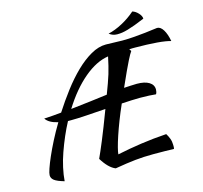

<svg xmlns="http://www.w3.org/2000/svg" viewBox="-131 -1029 1330 1257"><g transform="rotate(-15 534.0 -401.0)"><path d="M777 -418Q830 -418 859.5 -400Q889 -382 889 -350Q889 -342 887 -333.5Q885 -325 881 -319Q861 -321 835 -322.5Q809 -324 774 -324Q748 -324 716 -322.5Q684 -321 649 -319Q625 -265 605.5 -214.5Q586 -164 572 -122Q558 -80 550 -49Q542 -18 541 -3Q622 -20 704.5 -32Q787 -44 878 -50Q889 -33 896.5 -13Q904 7 904 30Q904 36 904 43Q904 50 902 57Q874 56 843 55.5Q812 55 762 55Q729 55 699.5 56.5Q670 58 640 61Q610 64 576.5 69Q543 74 501 81Q455 63 412 -7Q429 -43 459.5 -116.5Q490 -190 536 -312Q466 -307 403 -303Q340 -299 301 -299H279Q256 -256 235.5 -208.5Q215 -161 197 -110Q180 -62 169.5 -14Q159 34 156 76Q108 62 89.5 48Q71 34 71 13Q71 0 81.5 -31Q92 -62 111 -105.5Q130 -149 156.5 -201Q183 -253 216 -308Q154 -322 133 -355Q194 -358 250 -364Q293 -431 341.5 -495Q390 -559 441.5 -609Q493 -659 545.5 -689Q598 -719 648 -719Q675 -719 703.5 -717.5Q732 -716 759 -716Q801 -716 842 -719.5Q883 -723 916 -726.5Q949 -730 971.5 -733.5Q994 -737 1000 -737Q1023 -737 1041 -708Q1059 -679 1068 -630Q1055 -634 1031 -638Q1007 -642 975.5 -644.5Q944 -647 907 -648.5Q870 -650 831 -650Q820 -650 809.5 -650Q799 -650 788 -649L798 -635Q792 -626 785 -614.5Q778 -603 766.5 -579.5Q755 -556 736.5 -517Q718 -478 690 -414Q713 -415 735 -416.5Q757 -418 777 -418ZM642 -640Q561 -628 477 -557.5Q393 -487 320 -370Q392 -378 453.5 -385.5Q515 -393 569 -400Q584 -440 595 -470Q606 -500 614 -526.5Q622 -553 628.5 -580Q635 -607 642 -640ZM871 -883Q892 -877 910.5 -857Q929 -837 929 -819Q891 -803 862.5 -792.5Q834 -782 811.5 -775.5Q789 -769 772 -766.5Q755 -764 739 -764Q707 -764 684 -783Q729 -793 779 -819.5Q829 -846 871 -883Z"/></g></svg>

Font: Kaushan Script
Style: Regular
Weight: 400
Designer: Pablo Impallari
Foundry: Pablo Impallari
Version: Version 1.002